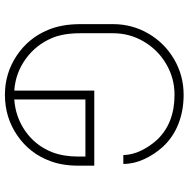

<svg xmlns="http://www.w3.org/2000/svg" viewBox="-13 -738 766 780"><g transform="rotate(90 370.0 -348.0)"><path d="M115 -424V-292Q115 -221 135 -175Q163 -110 220 -69Q277 -28 348 -23V-348H653V-282Q653 -218 634 -168Q603 -85 530 -35Q457 15 365 15Q278 15 206.5 -32.5Q135 -80 102 -159Q78 -215 78 -292V-424Q78 -502 116.5 -568Q155 -634 221 -672.5Q287 -711 365 -711Q430 -711 484 -689.5Q538 -668 576 -627Q607 -593 626.5 -551Q646 -509 646 -466H610Q609 -503 591.5 -539Q574 -575 547 -604Q480 -674 365 -674Q298 -674 240.5 -640.5Q183 -607 149 -549.5Q115 -492 115 -424ZM616 -312H384V-23Q456 -28 513.5 -68.5Q571 -109 598 -176Q616 -223 616 -282Z"/></g></svg>

Font: Major Mono Display
Style: Regular
Weight: 400
Designer: Emre Parlak
Foundry: Emre Parlak
Version: Version 2.000; ttfautohint (v1.8) -l 8 -r 50 -G 200 -x 14 -D